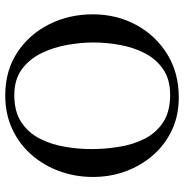

<svg xmlns="http://www.w3.org/2000/svg" viewBox="-6 -646 666 693"><g transform="rotate(90 326.5 -299.0)"><path d="M618.2 -302.2Q618.2 -238.3 597.4 -181.2Q576.7 -124 537.8 -79.8Q499 -35.6 444.8 -10.5Q390.6 14.6 324.2 14.6Q234.9 14.6 169.2 -28.6Q103.5 -71.8 67.4 -143.6Q31.2 -215.3 31.2 -301.3Q31.2 -387.7 69.6 -458.3Q107.9 -528.8 175.3 -570.3Q242.7 -611.8 331.1 -611.8Q396 -611.8 448.7 -587.2Q501.5 -562.5 539.3 -519.3Q577.1 -476.1 597.7 -420.4Q618.2 -364.7 618.2 -302.2ZM517.6 -296.4Q517.6 -345.7 509.5 -396Q501.5 -446.3 480.5 -488Q459.5 -529.8 421.1 -555.2Q382.8 -580.6 321.8 -580.6Q265.6 -580.6 228.8 -554.9Q191.9 -529.3 170.9 -487.8Q149.9 -446.3 141.4 -397.9Q132.8 -349.6 132.8 -303.7Q132.8 -258.8 141.6 -209Q150.4 -159.2 171.6 -115.7Q192.9 -72.3 229.7 -45.2Q266.6 -18.1 322.8 -18.1Q381.8 -18.1 419.9 -43Q458 -67.9 479.2 -108.9Q500.5 -149.9 509 -199Q517.6 -248 517.6 -296.4Z"/></g></svg>

Font: Scheherazade New
Style: Regular
Weight: 400
Designer: SIL International
Foundry: SIL International
Version: Version 4.000